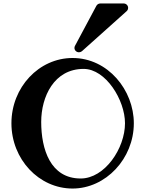

<svg xmlns="http://www.w3.org/2000/svg" viewBox="-20 -1059 838 1109"><path d="M702 -347C702 -202 585 -28 446 -28C271 -28 218 -197 218 -355C218 -500 292 -661 463 -661C591 -661 702 -481 702 -347ZM753 -347C753 -538 604 -724 399 -724C205 -724 46 -555 46 -347C46 -139 205 30 399 30C591 30 753 -143 753 -347ZM720 -1014C720 -1027 709 -1039 694 -1039H560C550 -1039 542 -1034 537 -1026L413 -794C411 -791 410 -786 410 -782C410 -769 421 -757 436 -757C442 -757 448 -759 453 -763L711 -994C717 -999 720 -1006 720 -1014Z"/></svg>

Font: Ribeye
Style: Regular
Weight: 400
Designer: Astigmatic (AOETI)
Foundry: Astigmatic (AOETI)
Version: Version 1.000